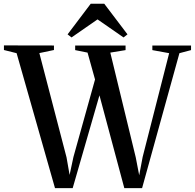

<svg xmlns="http://www.w3.org/2000/svg" viewBox="-40 -980 1014 1000"><path d="M-19.5 -719.5V-743.5L241 -743V-719.5L165 -703.5L306.5 -160.5L322.5 -69L342.5 -162.5L455 -566L416 -706L351.5 -719V-743H614V-719L534.5 -706L667 -160.5L685 -67L703 -162.5L841 -703L753.5 -719V-743H955V-719L894.5 -703L700 0H607.5L478 -483.5L338.5 0H246.5L46.5 -703ZM332.5 -785 312 -801 432.5 -960.5H503L624 -801L603.5 -785L468 -879Z"/></svg>

Font: Merriweather 120pt Medium
Style: Regular
Weight: 500
Version: Version 2.100